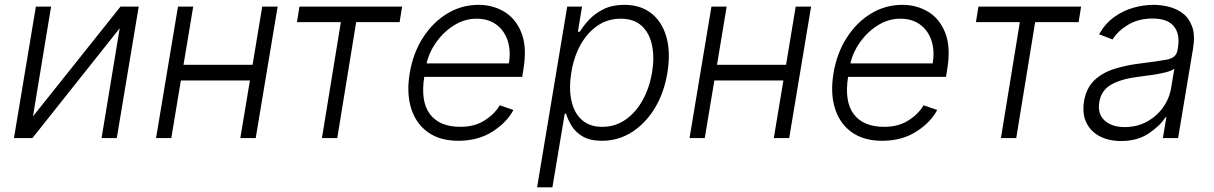

<svg xmlns="http://www.w3.org/2000/svg" viewBox="-20 -573 5040 797"><path d="M116.8 -89.8 480.1 -545.5H555.8L464.8 0H401.6L476.9 -455.6L114.7 0H38L128.9 -545.5H192.1Z M782 -545.5 741.8 -304H1028.4L1068.5 -545.5H1132.5L1041.5 0H977.6L1017.4 -239H730.8L691.1 0H627.8L718.8 -545.5Z M1212.7 -481.2 1223 -545.5H1649.1L1638.8 -481.2H1458.5L1380 0H1316.4L1394.9 -481.2Z M1882.5 11.4Q1806.1 11.4 1756.2 -24.3Q1706.3 -60 1686.6 -123.4Q1666.9 -186.8 1680.8 -269.5Q1694.6 -352.3 1735.4 -416.2Q1776.3 -480.1 1836.1 -516.5Q1896 -552.9 1966.6 -552.9Q2025.9 -552.9 2073.9 -524Q2121.8 -495 2144.9 -435.7Q2168 -376.4 2152.7 -285.2L2147.7 -253.9H1741.1Q1725.1 -151.3 1764.9 -98.9Q1804.7 -46.5 1891.3 -46.5Q1949.9 -46.5 1991.5 -73Q2033 -99.4 2054.7 -136L2111.2 -116.5Q2084.2 -65 2024.5 -26.8Q1964.8 11.4 1882.5 11.4ZM1750.7 -309.7H2092.3Q2101.2 -362.2 2087.4 -404.3Q2073.5 -446.4 2040.3 -470.9Q2007.1 -495.4 1958.1 -495.4Q1909.8 -495.4 1866.7 -469.1Q1823.5 -442.8 1792.8 -400.6Q1762.1 -358.3 1750.7 -309.7Z M2209.5 204.5 2334.5 -545.5H2396L2378.9 -441.4H2386.7Q2401.6 -465.9 2425.8 -491.7Q2449.9 -517.4 2485.8 -535.2Q2521.7 -552.9 2571.7 -552.9Q2639.2 -552.9 2683.9 -517.6Q2728.7 -482.2 2746.4 -419Q2764.2 -355.8 2750.4 -271.3Q2736.5 -186.8 2697.6 -123.2Q2658.7 -59.7 2602.3 -24.1Q2545.8 11.4 2479 11.4Q2429.7 11.4 2399.3 -6.4Q2369 -24.1 2353 -50.2Q2337 -76.3 2329.9 -101.2H2324.2L2273.1 204.5ZM2351.6 -272.4Q2340.9 -206.7 2351.9 -155.5Q2362.9 -104.4 2395.1 -75.5Q2427.2 -46.5 2479.8 -46.5Q2534.1 -46.5 2576.9 -76.5Q2619.7 -106.5 2647.9 -157.7Q2676.1 -208.8 2686.8 -272.4Q2697.1 -335.2 2686.4 -385.7Q2675.8 -436.1 2643.6 -465.7Q2611.5 -495.4 2556.5 -495.4Q2503.2 -495.4 2460.9 -466.8Q2418.7 -438.2 2390.4 -388Q2362.2 -337.7 2351.6 -272.4Z M2996.4 -545.5 2956.3 -304H3242.9L3283 -545.5H3346.9L3256 0H3192.1L3231.9 -239H2945.3L2905.5 0H2842.3L2933.2 -545.5Z M3641.7 11.4Q3565.3 11.4 3515.4 -24.3Q3465.6 -60 3445.8 -123.4Q3426.1 -186.8 3440 -269.5Q3453.8 -352.3 3494.7 -416.2Q3535.5 -480.1 3595.3 -516.5Q3655.2 -552.9 3725.9 -552.9Q3785.2 -552.9 3833.1 -524Q3881 -495 3904.1 -435.7Q3927.2 -376.4 3911.9 -285.2L3907 -253.9H3500.4Q3484.4 -151.3 3524.1 -98.9Q3563.9 -46.5 3650.6 -46.5Q3709.2 -46.5 3750.7 -73Q3792.3 -99.4 3813.9 -136L3870.4 -116.5Q3843.4 -65 3783.7 -26.8Q3724.1 11.4 3641.7 11.4ZM3509.9 -309.7H3851.6Q3860.4 -362.2 3846.6 -404.3Q3832.7 -446.4 3799.5 -470.9Q3766.3 -495.4 3717.3 -495.4Q3669 -495.4 3625.9 -469.1Q3582.7 -442.8 3552 -400.6Q3521.3 -358.3 3509.9 -309.7Z M4031.2 -481.2 4041.5 -545.5H4467.7L4457.4 -481.2H4277L4198.5 0H4134.9L4213.4 -481.2Z M4632.8 12.4Q4583.5 12.4 4545.8 -6.9Q4508.2 -26.3 4489.9 -63Q4471.6 -99.8 4479.8 -152.3Q4489 -206.3 4521.1 -238.1Q4553.3 -269.9 4603.3 -286.2Q4653.4 -302.6 4716.3 -310Q4785.9 -318.5 4824 -325.6Q4862.2 -332.7 4867.5 -363.3L4869.7 -376.1Q4878.9 -431.8 4852.6 -464Q4826.3 -496.1 4764.6 -496.1Q4705.6 -496.1 4662.5 -470Q4619.3 -443.9 4598.4 -409.1L4542.3 -430.8Q4567.8 -475.5 4605.1 -502.3Q4642.4 -529.1 4685 -541Q4727.6 -552.9 4769.2 -552.9Q4800.4 -552.9 4832.9 -544.7Q4865.4 -536.6 4891.2 -516.5Q4916.9 -496.4 4929.2 -460.9Q4941.4 -425.4 4932.2 -370.4L4870.4 0H4807.2L4821.7 -86.3H4817.8Q4795.1 -50.1 4748 -18.8Q4701 12.4 4632.8 12.4ZM4648.8 -45.5Q4699.2 -45.5 4740.2 -67.6Q4781.2 -89.8 4807.9 -127.1Q4834.5 -164.4 4841.6 -209.2L4854.8 -288Q4844.1 -279.1 4817.5 -272.5Q4790.8 -266 4760.5 -261.7Q4730.1 -257.5 4707.7 -254.6Q4637.1 -246.1 4594.3 -222.7Q4551.5 -199.2 4543.3 -149.5Q4535.2 -100.1 4565.2 -72.8Q4595.2 -45.5 4648.8 -45.5Z"/></svg>

Font: Inter UI Light
Style: Italic
Weight: 300
Italic angle: 9.39999°
Designer: Rasmus Andersson
Foundry: rsms
Version: 3.2;8d6f07862